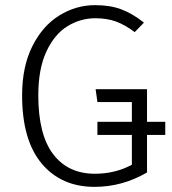

<svg xmlns="http://www.w3.org/2000/svg" viewBox="-20 -716 671 747"><path d="M623 -191H552V-45Q456 11 348 11Q218 11 142 -80Q66 -171 66 -345Q66 -457 106 -536.5Q146 -616 211 -656Q276 -696 350 -696Q409 -696 452.5 -679.5Q496 -663 540 -628L504 -591Q467 -619 432 -632Q397 -645 351 -645Q293 -645 242.5 -614Q192 -583 160.5 -515.5Q129 -448 129 -345Q129 -192 187 -116Q245 -40 349 -40Q428 -40 493 -75V-191H359V-242H493V-319H359L352 -369H552V-242H623Z"/></svg>

Font: Fira Sans Light
Style: Regular
Weight: 300
Designer: bBox Type GmbH & Carrois Corporate GbR & Edenspiekermann AG
Foundry: bBox Type GmbH & Carrois Corporate GbR & Edenspiekermann AG
Version: Version 4.301